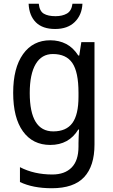

<svg xmlns="http://www.w3.org/2000/svg" viewBox="-20 -760 599 1020"><path d="M247 -546Q294 -546 331.5 -526.5Q369 -507 396 -465H401L412 -536H482V8Q482 122 427 181Q372 240 255 240Q155 240 86 207V128Q161 167 258 167Q324 167 360.5 130Q397 93 397 19V0Q397 -14 398 -36Q399 -58 400 -72H396Q346 10 247 10Q154 10 102 -62Q50 -134 50 -267Q50 -399 102.5 -472.5Q155 -546 247 -546ZM261 -473Q201 -473 169.5 -419.5Q138 -366 138 -266Q138 -62 263 -62Q332 -62 364.5 -106.5Q397 -151 397 -246V-268Q397 -377 364.5 -425Q332 -473 261 -473ZM418 -740Q415 -680 377 -643Q339 -606 273 -606Q206 -606 170.5 -641.5Q135 -677 132 -740H186Q190 -701 212.5 -687.5Q235 -674 275 -674Q311 -674 335.5 -688Q360 -702 365 -740Z"/></svg>

Font: Noto Sans Gurmukhi UI SemiCondensed
Style: Regular
Weight: 400
Width: 4
Designer: Jelle Bosma - Monotype Design Team
Foundry: Monotype Imaging Inc.
Version: Version 2.004; ttfautohint (v1.8.4.7-5d5b)